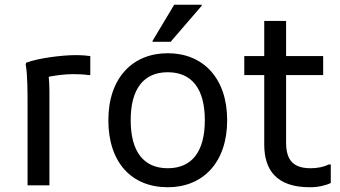

<svg xmlns="http://www.w3.org/2000/svg" viewBox="-20 -780 1432 808"><path d="M296 -548C244 -548 142 -536 90 -516L88 -508C96 -472 96 -384 96 -344V0H188V-396C188 -418 187 -439 185 -457C216 -463 254 -468 288 -468C308 -468 335 -467 352 -464H360V-544C346 -546 328 -548 296 -548Z M622 -604H698L829 -756V-760H713L622 -608ZM436 -274C436 -96 534 8 686 8C834 8 936 -96 936 -274C936 -452 834 -556 686 -556C538 -556 436 -452 436 -274ZM530 -274C530 -408 586 -476 686 -476C786 -476 842 -408 842 -274C842 -140 786 -72 686 -72C586 -72 530 -140 530 -274Z M1364 -88C1344 -78 1316 -72 1288 -72C1216 -72 1184 -104 1184 -180V-464H1340V-544H1184V-692H1092V-544H1008V-464H1092V-172C1092 -64 1144 8 1284 8C1320 8 1352 0 1372 -10V-88Z"/></svg>

Font: Kufam Arabic Latin Roman Normal
Style: Regular
Weight: 400
Designer: Wael Morcos & Artur Schmal
Version: Version 1.200;PS 001.200;hotconv 1.0.88;makeotf.lib2.5.64775